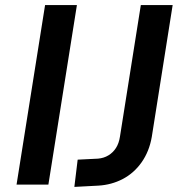

<svg xmlns="http://www.w3.org/2000/svg" viewBox="-20 -725 711 754"><path d="M45 0 157 -705H282L170 0ZM272 9 285 -98 365 -102Q388 -104 406 -115Q424 -126 435.5 -144Q447 -162 451 -188L533 -705H658L576 -187Q566 -130 536 -87.5Q506 -45 462 -22Q418 1 366 4Z"/></svg>

Font: Nunito Sans 7pt Condensed
Style: Bold Italic
Weight: 700
Width: 3
Italic angle: -9°
Designer: Vernon Adams
Foundry: Vernon Adams
Version: Version 3.101;gftools[0.9.27]